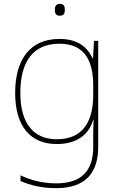

<svg xmlns="http://www.w3.org/2000/svg" viewBox="-20 -741 623 1001"><path d="M291 -721C271 -721 266 -706 266 -690C266 -673 271 -659 291 -659C315 -659 318 -673 318 -690C318 -706 315 -721 291 -721ZM290 -538C136 -538 59 -430 59 -256C59 -81 140 10 276 10C375 10 442 -34 466 -117H468C466 -78 466 -56 466 -17V25C466 140 414 215 273 215C198 215 135 196 87 173V203C135 223 192 240 273 240C433 240 492 152 492 25V-528H470L465 -437H463C435 -495 387 -538 290 -538ZM290 -513C425 -513 466 -419 466 -294V-246C466 -136 432 -15 276 -15C154 -15 86 -99 86 -256C86 -417 150 -513 290 -513Z"/></svg>

Font: Noto Sans Telugu Thin
Style: Regular
Weight: 100
Designer: Jelle Bosma - Monotype Design Team
Foundry: Monotype Imaging Inc.
Version: Version 2.005